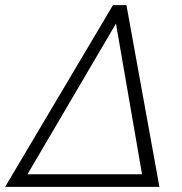

<svg xmlns="http://www.w3.org/2000/svg" viewBox="-39 -731 712 751"><path d="M455.6 -710.9 584.5 0H-19L402.8 -710.9ZM68.4 -49.3H516.6L414.6 -638.7Z"/></svg>

Font: Franko
Style: Light Italic
Weight: 300
Designer: Google
Version: Version 1.200310; 2013